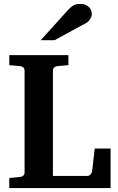

<svg xmlns="http://www.w3.org/2000/svg" viewBox="-20 -949 594 969"><path d="M26.9 0V-50.8L82 -56.2Q91.3 -57.1 97.7 -62.7Q104 -68.4 104 -78.1V-592.8Q104 -602.5 97.7 -608.4Q91.3 -614.3 82 -615.2L26.9 -620.1V-670.9H325.2V-620.1L269 -615.2Q259.8 -614.3 253.4 -608.4Q247.1 -602.5 247.1 -592.8V-61H420.9Q426.3 -61 430.4 -63.5Q434.6 -65.9 437.7 -69.6Q440.9 -73.2 442.6 -77.1Q444.3 -81.1 444.8 -84L458 -199.2H538.1V0ZM443.4 -876.5Q443.4 -871.6 441.2 -865.5Q439 -859.4 435.5 -853.5Q432.1 -847.7 427.2 -842.5Q422.4 -837.4 417.5 -834.5L255.4 -746.1H185.5L322.3 -897.5Q331.1 -906.7 338.1 -912.8Q345.2 -918.9 352.3 -922.6Q359.4 -926.3 367.2 -927.7Q375 -929.2 385.3 -929.2Q401.4 -929.2 412.4 -924.3Q423.3 -919.4 430.4 -911.9Q437.5 -904.3 440.4 -894.8Q443.4 -885.3 443.4 -876.5Z"/></svg>

Font: Charis SIL Am
Style: Bold
Weight: 700
Foundry: SIL International
Version: Version 5.000